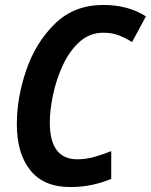

<svg xmlns="http://www.w3.org/2000/svg" viewBox="-20 -745 609 775"><path d="M429 -23V-135Q394 -121 360 -111.5Q326 -102 292 -102Q181 -102 181 -251Q181 -300 194 -362Q207 -424 233.5 -481.5Q260 -539 301 -576Q342 -613 398 -613Q431 -613 459 -602.5Q487 -592 513 -575L569 -679Q497 -725 397 -725Q279 -725 201.5 -649Q124 -573 86 -462Q48 -351 48 -244Q48 -125 102.5 -57.5Q157 10 263 10Q312 10 354.5 0.5Q397 -9 429 -23Z"/></svg>

Font: Noto Sans UI SemiCondensed
Style: Bold Italic
Weight: 700
Width: 4
Designer: Monotype Design Team
Foundry: Monotype Imaging Inc.
Version: 1.001